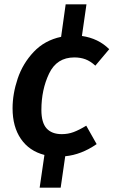

<svg xmlns="http://www.w3.org/2000/svg" viewBox="-20 -708 524 886"><path d="M426 -43Q355 6 281 13L260 158H163L185 7Q115 -11 76.5 -67Q38 -123 38 -208Q38 -275 61.5 -345Q85 -415 135.5 -468.5Q186 -522 262 -538L283 -688H379L358 -542Q434 -531 484 -481L420 -405Q397 -426 374 -434.5Q351 -443 323 -443Q242 -443 206.5 -368.5Q171 -294 171 -201Q171 -142 195 -115.5Q219 -89 265 -89Q294 -89 319.5 -98.5Q345 -108 378 -128Z"/></svg>

Font: FiraGO Medium
Style: Italic
Weight: 500
Italic angle: -8°
Designer: bBox Type GmbH
Foundry: bBox Type GmbH
Version: Version 1.001